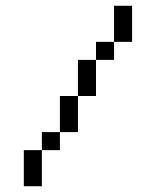

<svg xmlns="http://www.w3.org/2000/svg" viewBox="-20 -645 540 665"><path d="M437.5 -500H375V-625H437.5ZM62.5 -125H125V0H62.5ZM125 -187.5H187.5V-125H125ZM187.5 -312.5H250V-187.5H187.5ZM250 -437.5H312.5V-312.5H250ZM312.5 -500H375V-437.5H312.5Z"/></svg>

Font: ChillBitmapSE 16px
Style: Regular
Weight: 400
Designer: Designed by Warren2060
Foundry: ChillType
Version: Version 1.000